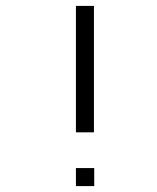

<svg xmlns="http://www.w3.org/2000/svg" viewBox="-20 -679 532 650"><path d="M237 -110H299V-49H237ZM237 -659H298V-231H237Z"/></svg>

Font: IBM 3270 Semi-Condensed
Style: Condensed
Weight: 400
Monospace: yes
Version: Version 2.3.1